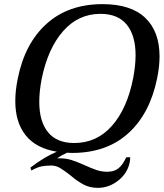

<svg xmlns="http://www.w3.org/2000/svg" viewBox="-20 -730 792 929"><path d="M752 -457Q752 -407 740 -350Q705 -179 600 -84.5Q495 10 329 10Q312 10 304 9Q274 23 257 36H269Q299 36 325 44Q351 52 389 69Q424 85 448 93Q472 101 499 101Q532 101 552.5 85Q573 69 591 31H610Q610 46 607 58Q596 109 551.5 144Q507 179 453 179Q415 179 384.5 163Q354 147 319 117Q288 93 269 82Q250 71 228 71Q201 71 181 75Q161 79 132 95L127 81Q195 29 255 4Q155 -12 104.5 -75Q54 -138 54 -241Q54 -292 66 -350Q100 -520 205.5 -615Q311 -710 476 -710Q613 -710 682.5 -644Q752 -578 752 -457ZM636 -463Q636 -558 593.5 -610.5Q551 -663 466 -663Q359 -663 285.5 -579.5Q212 -496 182 -350Q170 -289 170 -237Q170 -142 212.5 -90Q255 -38 339 -38Q448 -38 521.5 -121Q595 -204 624 -350Q636 -412 636 -463Z"/></svg>

Font: Taviraj Medium
Style: Italic
Weight: 500
Italic angle: -12°
Designer: Katatrad Team
Foundry: CadsonDemak
Version: Version 1.001